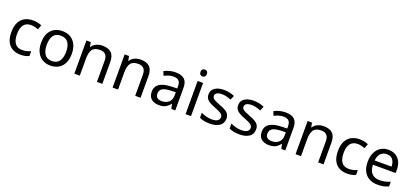

<svg xmlns="http://www.w3.org/2000/svg" viewBox="37 -1821 6247 2915"><g transform="rotate(20 3160.5 -363.5)"><path d="M300 10Q229 10 173.5 -19Q118 -48 86.5 -109Q55 -170 55 -265Q55 -364 88 -426Q121 -488 177.5 -517Q234 -546 306 -546Q347 -546 385 -537.5Q423 -529 447 -517L420 -444Q396 -453 364 -461Q332 -469 304 -469Q146 -469 146 -266Q146 -169 184.5 -117.5Q223 -66 299 -66Q343 -66 376.5 -75Q410 -84 438 -97V-19Q411 -5 378.5 2.5Q346 10 300 10Z M1031 -269Q1031 -136 963.5 -63Q896 10 781 10Q710 10 654.5 -22.5Q599 -55 567 -117.5Q535 -180 535 -269Q535 -402 602 -474Q669 -546 784 -546Q857 -546 912.5 -513.5Q968 -481 999.5 -419.5Q1031 -358 1031 -269ZM626 -269Q626 -174 663.5 -118.5Q701 -63 783 -63Q864 -63 902 -118.5Q940 -174 940 -269Q940 -364 902 -418Q864 -472 782 -472Q700 -472 663 -418Q626 -364 626 -269Z M1428 -546Q1524 -546 1573 -499.5Q1622 -453 1622 -349V0H1535V-343Q1535 -472 1415 -472Q1326 -472 1292 -422Q1258 -372 1258 -278V0H1170V-536H1241L1254 -463H1259Q1285 -505 1331 -525.5Q1377 -546 1428 -546Z M2046 -546Q2142 -546 2191 -499.5Q2240 -453 2240 -349V0H2153V-343Q2153 -472 2033 -472Q1944 -472 1910 -422Q1876 -372 1876 -278V0H1788V-536H1859L1872 -463H1877Q1903 -505 1949 -525.5Q1995 -546 2046 -546Z M2609 -545Q2707 -545 2754 -502Q2801 -459 2801 -365V0H2737L2720 -76H2716Q2681 -32 2642.5 -11Q2604 10 2536 10Q2463 10 2415 -28.5Q2367 -67 2367 -149Q2367 -229 2430 -272.5Q2493 -316 2624 -320L2715 -323V-355Q2715 -422 2686 -448Q2657 -474 2604 -474Q2562 -474 2524 -461.5Q2486 -449 2453 -433L2426 -499Q2461 -518 2509 -531.5Q2557 -545 2609 -545ZM2635 -259Q2535 -255 2496.5 -227Q2458 -199 2458 -148Q2458 -103 2485.5 -82Q2513 -61 2556 -61Q2624 -61 2669 -98.5Q2714 -136 2714 -214V-262Z M3012 -737Q3032 -737 3047.5 -723.5Q3063 -710 3063 -681Q3063 -653 3047.5 -639Q3032 -625 3012 -625Q2990 -625 2975 -639Q2960 -653 2960 -681Q2960 -710 2975 -723.5Q2990 -737 3012 -737ZM3055 -536V0H2967V-536Z M3574 -148Q3574 -70 3516 -30Q3458 10 3360 10Q3304 10 3263.5 1Q3223 -8 3192 -24V-104Q3224 -88 3269.5 -74.5Q3315 -61 3362 -61Q3429 -61 3459 -82.5Q3489 -104 3489 -140Q3489 -160 3478 -176Q3467 -192 3438.5 -208Q3410 -224 3357 -244Q3305 -264 3268 -284Q3231 -304 3211 -332Q3191 -360 3191 -404Q3191 -472 3246.5 -509Q3302 -546 3392 -546Q3441 -546 3483.5 -536.5Q3526 -527 3563 -510L3533 -440Q3499 -454 3462 -464Q3425 -474 3386 -474Q3332 -474 3303.5 -456.5Q3275 -439 3275 -409Q3275 -387 3288 -371.5Q3301 -356 3331.5 -341.5Q3362 -327 3413 -307Q3464 -288 3500 -268Q3536 -248 3555 -219.5Q3574 -191 3574 -148Z M4053 -148Q4053 -70 3995 -30Q3937 10 3839 10Q3783 10 3742.5 1Q3702 -8 3671 -24V-104Q3703 -88 3748.5 -74.5Q3794 -61 3841 -61Q3908 -61 3938 -82.5Q3968 -104 3968 -140Q3968 -160 3957 -176Q3946 -192 3917.5 -208Q3889 -224 3836 -244Q3784 -264 3747 -284Q3710 -304 3690 -332Q3670 -360 3670 -404Q3670 -472 3725.5 -509Q3781 -546 3871 -546Q3920 -546 3962.5 -536.5Q4005 -527 4042 -510L4012 -440Q3978 -454 3941 -464Q3904 -474 3865 -474Q3811 -474 3782.5 -456.5Q3754 -439 3754 -409Q3754 -387 3767 -371.5Q3780 -356 3810.5 -341.5Q3841 -327 3892 -307Q3943 -288 3979 -268Q4015 -248 4034 -219.5Q4053 -191 4053 -148Z M4386 -545Q4484 -545 4531 -502Q4578 -459 4578 -365V0H4514L4497 -76H4493Q4458 -32 4419.5 -11Q4381 10 4313 10Q4240 10 4192 -28.5Q4144 -67 4144 -149Q4144 -229 4207 -272.5Q4270 -316 4401 -320L4492 -323V-355Q4492 -422 4463 -448Q4434 -474 4381 -474Q4339 -474 4301 -461.5Q4263 -449 4230 -433L4203 -499Q4238 -518 4286 -531.5Q4334 -545 4386 -545ZM4412 -259Q4312 -255 4273.5 -227Q4235 -199 4235 -148Q4235 -103 4262.5 -82Q4290 -61 4333 -61Q4401 -61 4446 -98.5Q4491 -136 4491 -214V-262Z M5002 -546Q5098 -546 5147 -499.5Q5196 -453 5196 -349V0H5109V-343Q5109 -472 4989 -472Q4900 -472 4866 -422Q4832 -372 4832 -278V0H4744V-536H4815L4828 -463H4833Q4859 -505 4905 -525.5Q4951 -546 5002 -546Z M5577 10Q5506 10 5450.5 -19Q5395 -48 5363.5 -109Q5332 -170 5332 -265Q5332 -364 5365 -426Q5398 -488 5454.5 -517Q5511 -546 5583 -546Q5624 -546 5662 -537.5Q5700 -529 5724 -517L5697 -444Q5673 -453 5641 -461Q5609 -469 5581 -469Q5423 -469 5423 -266Q5423 -169 5461.5 -117.5Q5500 -66 5576 -66Q5620 -66 5653.5 -75Q5687 -84 5715 -97V-19Q5688 -5 5655.5 2.5Q5623 10 5577 10Z M6049 -546Q6118 -546 6167.5 -516Q6217 -486 6243.5 -431.5Q6270 -377 6270 -304V-251H5903Q5905 -160 5949.5 -112.5Q5994 -65 6074 -65Q6125 -65 6164.5 -74.5Q6204 -84 6246 -102V-25Q6205 -7 6165 1.5Q6125 10 6070 10Q5994 10 5935.5 -21Q5877 -52 5844.5 -113.5Q5812 -175 5812 -264Q5812 -352 5841.5 -415Q5871 -478 5924.5 -512Q5978 -546 6049 -546ZM6048 -474Q5985 -474 5948.5 -433.5Q5912 -393 5905 -321H6178Q6177 -389 6146 -431.5Q6115 -474 6048 -474Z"/></g></svg>

Font: Noto Sans Buhid
Style: Regular
Weight: 400
Designer: Monotype Design Team
Foundry: Monotype Imaging Inc.
Version: Version 2.001